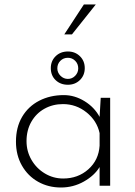

<svg xmlns="http://www.w3.org/2000/svg" viewBox="-20 -826 599 854"><path d="M470 -391V0H423V-83Q400 -45 353 -18.5Q306 8 251 8Q195 8 149.5 -17.5Q104 -43 77.5 -89.5Q51 -136 51 -196Q51 -260 78.5 -306.5Q106 -353 154.5 -378Q203 -403 264 -403Q312 -403 356 -376Q400 -349 423 -306L428 -391ZM423 -178V-234Q411 -289 365 -326Q319 -363 260 -363Q215 -363 178 -342.5Q141 -322 119.5 -284.5Q98 -247 98 -198Q98 -153 120 -115Q142 -77 179.5 -54.5Q217 -32 261 -32Q327 -32 373 -73Q419 -114 423 -178ZM282 -597Q314 -597 335.5 -576Q357 -555 357 -523Q357 -491 335.5 -470Q314 -449 282 -449Q249 -449 227.5 -469.5Q206 -490 206 -523Q206 -555 227.5 -576Q249 -597 282 -597ZM282 -475Q301 -475 314.5 -489Q328 -503 328 -522Q328 -542 314.5 -555.5Q301 -569 282 -569Q262 -569 248.5 -555.5Q235 -542 235 -522Q235 -503 249 -489Q263 -475 282 -475ZM300 -673H266L353 -806H406Z"/></svg>

Font: Josefin Sans Light
Style: Regular
Weight: 300
Designer: Santiago Orozco
Foundry: Typemade
Version: Version 2.000